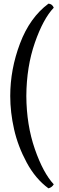

<svg xmlns="http://www.w3.org/2000/svg" viewBox="-20 -810 324 1050"><path d="M36 -285Q36 -431 89.5 -572.5Q143 -714 245 -790Q265 -789 274 -768Q216 -707 170.5 -576Q125 -445 124 -285Q125 -126 170.5 5Q216 136 274 198Q264 215 245 220Q174 168 126 79Q78 -10 57 -103Q36 -196 36 -285Z"/></svg>

Font: Alike
Style: Regular
Weight: 400
Designer: Cyreal (www.cyreal.org)
Foundry: Cyreal (www.cyreal.org)
Version: Version 1.212